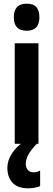

<svg xmlns="http://www.w3.org/2000/svg" viewBox="-20 -781 290 1043"><path d="M125 -761Q162 -761 178 -742Q194 -723 194 -687Q194 -614 125 -614Q55 -614 55 -687Q55 -761 125 -761ZM189 -546V0H60V-546ZM120 109Q120 129 131 142Q142 155 161 155Q175 155 183.5 152Q192 149 198 146V230Q188 234 171.5 238Q155 242 134 242Q76 242 48 211.5Q20 181 20 131Q20 90 45.5 51.5Q71 13 110 -11L180 0Q148 33 134 59Q120 85 120 109Z"/></svg>

Font: Noto Sans Sinhala ExtraCondensed
Style: Bold
Weight: 700
Width: 2
Designer: Jelle Bosma - Monotype Design Team
Foundry: Monotype Imaging Inc.
Version: Version 2.006; ttfautohint (v1.8.4.7-5d5b)